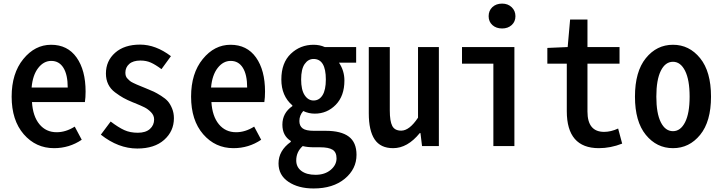

<svg xmlns="http://www.w3.org/2000/svg" viewBox="-20 -814 4020 1070"><path d="M281.2 11.7Q179.7 11.7 112.3 -65.9Q44.9 -143.6 44.9 -275.4Q44.9 -405.3 109.9 -484.9Q174.8 -564.5 264.6 -564.5Q356.4 -564.5 406.7 -493.7Q457 -422.9 457 -303.7Q457 -270.5 453.1 -245.1H158.2Q163.1 -166 199.7 -121.6Q236.3 -77.1 295.9 -77.1Q346.7 -77.1 396.5 -108.4L435.5 -35.2Q366.2 11.7 281.2 11.7ZM156.2 -326.2H357.4Q357.4 -397.5 333.5 -436Q309.6 -474.6 265.6 -474.6Q223.6 -474.6 192.9 -435.1Q162.1 -395.5 156.2 -326.2Z M745.1 13.7Q639.6 13.7 542 -63.5L596.7 -136.7Q640.6 -103.5 672.9 -88.9Q705.1 -74.2 748 -74.2Q792 -74.2 815.4 -95.2Q838.9 -116.2 838.9 -148.4Q838.9 -170.9 821.8 -188.5Q804.7 -206.1 785.2 -215.8Q765.6 -225.6 729.5 -240.2Q724.6 -242.2 721.7 -243.2Q688.5 -256.8 667.5 -268.6Q646.5 -280.3 621.1 -299.3Q595.7 -318.4 583 -344.7Q570.3 -371.1 570.3 -404.3Q570.3 -474.6 621.6 -520Q672.9 -565.4 760.7 -565.4Q847.7 -565.4 932.6 -501L879.9 -428.7Q845.7 -454.1 820.3 -465.3Q794.9 -476.6 762.7 -476.6Q721.7 -476.6 700.2 -457.5Q678.7 -438.5 678.7 -409.2Q678.7 -399.4 681.2 -391.1Q683.6 -382.8 690.9 -375.5Q698.2 -368.2 703.6 -363.3Q709 -358.4 722.2 -352.1Q735.4 -345.7 742.2 -342.8Q749 -339.8 767.1 -332.5Q785.2 -325.2 792 -322.3Q821.3 -310.5 836.9 -303.2Q852.5 -295.9 877.4 -280.3Q902.3 -264.6 915.5 -249.5Q928.7 -234.4 939 -209.5Q949.2 -184.6 949.2 -155.3Q949.2 -83 895 -34.7Q840.8 13.7 745.1 13.7Z M1281.2 11.7Q1179.7 11.7 1112.3 -65.9Q1044.9 -143.6 1044.9 -275.4Q1044.9 -405.3 1109.9 -484.9Q1174.8 -564.5 1264.6 -564.5Q1356.4 -564.5 1406.7 -493.7Q1457 -422.9 1457 -303.7Q1457 -270.5 1453.1 -245.1H1158.2Q1163.1 -166 1199.7 -121.6Q1236.3 -77.1 1295.9 -77.1Q1346.7 -77.1 1396.5 -108.4L1435.5 -35.2Q1366.2 11.7 1281.2 11.7ZM1156.2 -326.2H1357.4Q1357.4 -397.5 1333.5 -436Q1309.6 -474.6 1265.6 -474.6Q1223.6 -474.6 1192.9 -435.1Q1162.1 -395.5 1156.2 -326.2Z M1727.5 236.3Q1642.6 236.3 1587.4 199.2Q1532.2 162.1 1532.2 96.7Q1532.2 25.4 1600.6 -23.4V-28.3Q1553.7 -57.6 1553.7 -119.1Q1553.7 -184.6 1609.4 -222.7V-226.6Q1547.9 -279.3 1547.9 -371.1Q1547.9 -463.9 1600.6 -514.2Q1653.3 -564.5 1727.5 -564.5Q1761.7 -564.5 1790 -551.8H1964.8V-464.8H1869.1Q1899.4 -419.9 1899.4 -365.2Q1899.4 -279.3 1851.1 -230Q1802.7 -180.7 1734.4 -180.7Q1700.2 -180.7 1669.9 -195.3Q1648.4 -170.9 1648.4 -139.6Q1648.4 -112.3 1666.5 -98.6Q1684.6 -85 1729.5 -85H1794.9Q1880.9 -85 1923.8 -52.7Q1966.8 -20.5 1966.8 48.8Q1966.8 127.9 1901.4 182.1Q1835.9 236.3 1727.5 236.3ZM1727.5 -253.9Q1758.8 -253.9 1777.3 -283.2Q1795.9 -312.5 1795.9 -371.1Q1795.9 -485.4 1727.5 -485.4Q1697.3 -485.4 1677.7 -457Q1658.2 -428.7 1658.2 -371.1Q1658.2 -313.5 1677.7 -283.7Q1697.3 -253.9 1727.5 -253.9ZM1738.3 160.2Q1790 160.2 1822.8 132.8Q1855.5 105.5 1855.5 68.4Q1855.5 34.2 1833.5 20.5Q1811.5 6.8 1764.6 6.8H1731.4Q1692.4 6.8 1667 0Q1630.9 32.2 1630.9 80.1Q1630.9 117.2 1659.7 138.7Q1688.5 160.2 1738.3 160.2Z M2170.9 11.7Q2100.6 11.7 2067.9 -37.1Q2035.2 -85.9 2035.2 -182.6V-551.8H2152.3V-198.2Q2152.3 -138.7 2166 -112.3Q2179.7 -85.9 2215.8 -85.9Q2261.7 -85.9 2309.6 -158.2V-551.8H2425.8V0H2332L2323.2 -72.3H2319.3Q2251 11.7 2170.9 11.7Z M2729.5 0V-459H2554.7V-551.8H2846.7V0ZM2778.3 -655.3Q2745.1 -655.3 2724.1 -674.3Q2703.1 -693.4 2703.1 -723.6Q2703.1 -754.9 2724.1 -774.4Q2745.1 -793.9 2778.3 -793.9Q2810.5 -793.9 2831.5 -773.9Q2852.5 -753.9 2852.5 -723.6Q2852.5 -693.4 2831.5 -674.3Q2810.5 -655.3 2778.3 -655.3Z M3317.4 11.7Q3138.7 11.7 3138.7 -194.3V-459H3030.3V-546.9L3143.6 -551.8L3157.2 -705.1H3253.9V-551.8H3432.6V-459H3253.9V-192.4Q3253.9 -79.1 3346.7 -79.1Q3384.8 -79.1 3424.8 -97.7L3447.3 -13.7Q3382.8 11.7 3317.4 11.7Z M3518.6 -275.4Q3518.6 -415 3579.1 -489.7Q3639.6 -564.5 3730.5 -564.5Q3821.3 -564.5 3881.8 -489.7Q3942.4 -415 3942.4 -275.4Q3942.4 -136.7 3881.8 -62.5Q3821.3 11.7 3730.5 11.7Q3639.6 11.7 3579.1 -62.5Q3518.6 -136.7 3518.6 -275.4ZM3730.5 -83Q3772.5 -83 3797.9 -132.8Q3823.2 -182.6 3823.2 -275.4Q3823.2 -369.1 3797.9 -419.4Q3772.5 -469.7 3730.5 -469.7Q3687.5 -469.7 3662.6 -419.4Q3637.7 -369.1 3637.7 -275.4Q3637.7 -182.6 3662.6 -132.8Q3687.5 -83 3730.5 -83Z"/></svg>

Font: GenEi Gothic M SemiBold
Style: Regular
Weight: 500
Designer: o_tamon (Modified); [Source Han Sans]
Ryoko NISHIZUKA  (kana & ideographs); Paul D. Hunt (Latin, Greek & Cyrillic); Wenl
Version: Version 1.1a;Original Version 1.004